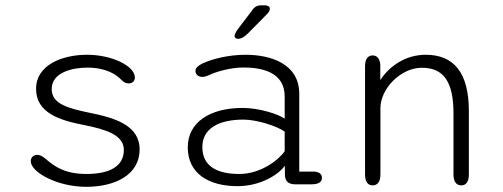

<svg xmlns="http://www.w3.org/2000/svg" viewBox="-20 -694 1897 724"><path d="M305 10.5C414.5 10.5 506.5 -35 506.5 -130.5C506.5 -221.5 413 -250 316.5 -269C235 -286 175 -302.5 175 -358C175 -422 255 -439 308.5 -439C381.5 -439 418 -412.5 436.5 -394C448 -383 454 -379.5 465 -379.5C479 -379.5 488.5 -388 488.5 -402C488.5 -444.5 403.5 -487.5 308 -487.5C214.5 -487.5 116 -449 116 -359C116 -268.5 204 -240.5 297 -222.5C379.5 -206 447 -185 447 -129C447 -64.5 390 -38 306 -38C224 -38 185.5 -66.5 154.5 -93C140.5 -104.5 132 -110 121 -110C106 -110 96 -100.5 96 -86C96 -44.5 196.5 10.5 305 10.5Z M878 -547.5C888.5 -547.5 900.5 -553.5 914.5 -567.5L986 -640C995 -648.5 997.5 -655.5 997.5 -661C997.5 -669.5 989.5 -674 978.5 -674H968.5C948 -674 939.5 -669 927.5 -650.5L879 -587C869 -573 864.5 -564.5 864.5 -558.5C864.5 -550 872.5 -547.5 878 -547.5ZM1093 1H1155C1182.5 1 1194 -8.5 1194 -23.5C1194 -38.5 1182.5 -47 1160.5 -47H1108.5V-340C1108.5 -455 998.5 -487.5 906 -487.5C840 -487.5 779 -471 744 -455C728 -447 717 -438.5 717 -426.5C717 -413.5 727.5 -404 743 -404C749.5 -404 758 -406 767.5 -410.5C798 -425 852 -439.5 897.5 -439.5C967.5 -439.5 1053.5 -422.5 1053.5 -330V-246.5C1031 -263 958.5 -287 895 -287C771 -287 688 -232.5 688 -138.5C688 -39 768 8 875.5 8C966 8 1033.5 -39 1054 -69L1054.5 -32C1056 -11.5 1067 1 1093 1ZM1053.5 -197.5V-124C1033 -93 965 -38 882.5 -38C804 -38 743 -63.5 743 -139.5C743 -209 804 -243 898.5 -243C950 -243 1028.5 -217 1053.5 -197.5Z M1719.5 5C1738 5 1748 -9.5 1748 -36.5V-275C1748 -422 1690 -487.5 1585 -487.5C1510.5 -487.5 1448.5 -445.5 1414 -392V-450.5C1412 -473 1401.5 -485 1385.5 -485C1366.5 -485 1356.5 -470.5 1356.5 -444V-36.5C1356.5 -9.5 1366.5 5 1385.5 5C1404 5 1414.5 -9.5 1414.5 -36.5V-286C1414.5 -360 1491.5 -438.5 1570.5 -438.5C1654.5 -438.5 1690 -383.5 1690 -266.5V-36.5C1690 -9.5 1700.5 5 1719.5 5Z"/></svg>

Font: RTM Light Light
Style: Regular
Weight: 300
Designer: after Tyler Finck
Foundry: An Endless Supply
Version: Version 1.000;Glyphs 3.2.1 (3258)